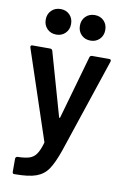

<svg xmlns="http://www.w3.org/2000/svg" viewBox="-101 -794 690 1051"><g transform="rotate(10 244.5 -268.0)"><path d="M45 187V115Q45 110 48.5 106.5Q52 103 57 103H58Q99 102 122 94.5Q145 87 160 66Q175 45 187 3Q188 1 187 -3L22 -498Q21 -500 21 -503Q21 -512 31 -512H129Q140 -512 143 -502L243 -150Q244 -147 246 -147Q248 -147 249 -150L349 -502Q352 -512 363 -512H458Q464 -512 466.5 -508.5Q469 -505 467 -498L291 28Q266 99 242 134Q218 169 176.5 184Q135 199 59 199H52Q49 199 47 195.5Q45 192 45 187ZM268 -664Q268 -695 288 -715Q308 -735 339 -735Q370 -735 389.5 -715Q409 -695 409 -664Q409 -633 389 -613Q369 -593 339 -593Q308 -593 288 -613Q268 -633 268 -664ZM78 -664Q78 -695 98 -715Q118 -735 149 -735Q180 -735 199.5 -715Q219 -695 219 -664Q219 -633 199 -613Q179 -593 149 -593Q118 -593 98 -613Q78 -633 78 -664Z"/></g></svg>

Font: Amber EN SemiBold
Style: Regular
Weight: 600
Designer: Jeremy Tribby
Foundry: Tribby Type
Version: Version 1.408 November 24, 2021